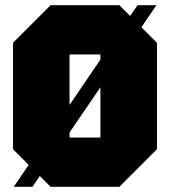

<svg xmlns="http://www.w3.org/2000/svg" viewBox="-20 -720 655 740"><path d="M30 -145V-555L175 -700H440L585 -555V-145L440 0H175ZM248 -510V-190H367V-510ZM33 0 510 -700H583L105 0Z"/></svg>

Font: Tektur SemiCondensed Black
Style: Regular
Weight: 900
Width: 4
Designer: Adam Jagosz
Foundry: Adam Jagosz
Version: Version 1.005;gftools[0.9.30]